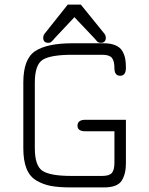

<svg xmlns="http://www.w3.org/2000/svg" viewBox="-20 -820 659 848"><path d="M485.4 -240.2H357.4Q322.3 -240.2 322.3 -264.6Q322.3 -291 357.4 -291H536.1V-98.6Q536.1 -50.8 517.1 -21.5Q498 7.8 438.5 7.8H294.9Q241.2 7.8 206.1 1.5Q170.9 -4.9 141.1 -22.5Q111.3 -40 97.2 -75.2Q83 -110.4 83 -165V-456.1Q83 -559.6 135.3 -594.2Q187.5 -628.9 300.8 -628.9H438.5Q469.7 -628.9 490.7 -619.6Q511.7 -610.4 521 -593.3Q530.3 -576.2 533.2 -559.6Q536.1 -543 536.1 -520.5Q536.1 -485.4 510.7 -485.4Q485.4 -485.4 485.4 -518.6Q485.4 -550.8 474.1 -564.5Q462.9 -578.1 431.6 -578.1H300.8Q204.1 -578.1 168.9 -556.2Q133.8 -534.2 133.8 -455.1V-166Q133.8 -86.9 168.5 -64.9Q203.1 -43 294.9 -43H431.6Q462.9 -43 474.1 -56.2Q485.4 -69.3 485.4 -101.6ZM176.8 -670.9 279.3 -799.8H336.9L441.4 -670.9Q447.3 -663.1 447.3 -653.3Q447.3 -630.9 424.8 -630.9Q419.9 -630.9 415.5 -632.8Q411.1 -634.8 409.7 -636.2Q408.2 -637.7 403.3 -643.6Q398.4 -649.4 397.5 -650.4L308.6 -744.1L220.7 -650.4Q218.8 -648.4 215.8 -644.5Q212.9 -640.6 210.9 -639.2Q209 -637.7 206.5 -635.3Q204.1 -632.8 200.7 -631.8Q197.3 -630.9 193.4 -630.9Q170.9 -630.9 170.9 -653.3Q170.9 -663.1 176.8 -670.9Z"/></svg>

Font: Jura
Style: Book
Weight: 400
Version: Version 2.3